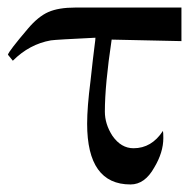

<svg xmlns="http://www.w3.org/2000/svg" viewBox="-20 -482 509 509"><path d="M461 -462V-373L276 -377Q258 -257 258 -186Q258 -153 278 -122Q301 -89 334 -89Q382 -89 412 -135Q413 -130 413 -116Q413 -78 389 -38Q364 7 326 7Q211 7 211 -154Q211 -198 220 -268Q223 -295 226 -322Q229 -349 231 -363Q233 -377 233 -382Q129 -377 115 -375Q58 -365 14 -321L1 -337Q3 -346 54 -406Q81 -438 108 -450Q135 -462 180 -462Z"/></svg>

Font: GFS Didot
Style: Regular
Weight: 400
Designer: Takis Katsoulidis and George D. Matthiopoulos
Foundry: Takis Katsoulidis and George D. Matthiopoulos
Version: Version 1.0